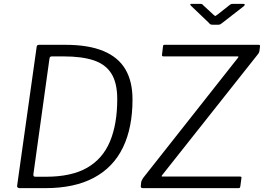

<svg xmlns="http://www.w3.org/2000/svg" viewBox="-20 -974 1366 994"><path d="M81 0Q75 0 71 -4Q67 -8 69 -15L170 -733Q171 -738 174 -740Q177 -742 183 -742H318Q438 -742 515 -710Q592 -678 629 -615.5Q666 -553 666 -459Q666 -313 616.5 -210.5Q567 -108 466.5 -54Q366 0 215 0H81ZM217 -59Q350 -59 431 -105.5Q512 -152 549.5 -242Q587 -332 587 -461Q587 -544 557 -592.5Q527 -641 465.5 -661.5Q404 -682 311 -682H248Q237 -682 236 -670L153 -73Q152 -65 154.5 -62Q157 -59 164 -59ZM720 0Q714 0 711 -2.5Q708 -5 709 -11L711 -32Q713 -38 715 -42.5Q717 -47 722 -54L1212 -675Q1215 -679 1214.5 -680.5Q1214 -682 1209 -682H827Q816 -682 819 -693L824 -735Q825 -740 826.5 -741Q828 -742 831 -742H1319Q1328 -742 1326 -733L1323 -709Q1322 -704 1320.5 -701Q1319 -698 1315 -693L820 -68Q813 -60 821 -60H1222Q1226 -60 1228.5 -58.5Q1231 -57 1230 -53L1224 -8Q1223 -4 1221.5 -2Q1220 0 1214 0H720ZM1170 -949Q1176 -953 1179.5 -953.5Q1183 -954 1188 -954H1239Q1246 -954 1247 -950.5Q1248 -947 1241 -941L1129 -854Q1125 -851 1121 -848.5Q1117 -846 1110 -846H1080Q1071 -846 1067 -849.5Q1063 -853 1059 -858L969 -944Q965 -949 965 -951.5Q965 -954 970 -954H1017Q1023 -954 1026 -952.5Q1029 -951 1033 -946L1086 -897Q1094 -890 1096 -891.5Q1098 -893 1108 -900Z"/></svg>

Font: Libre Franklin Thin Light
Style: Italic
Weight: 300
Italic angle: -8°
Version: Version 3.000